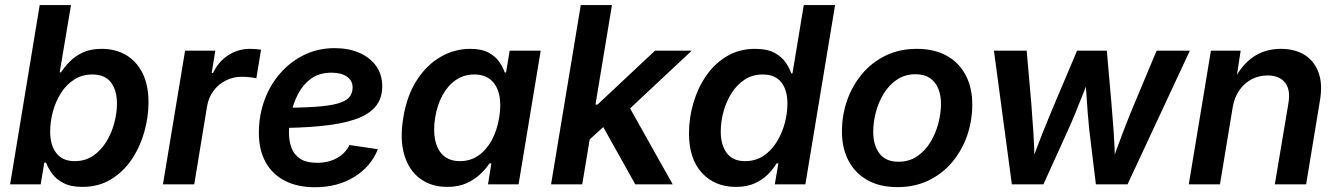

<svg xmlns="http://www.w3.org/2000/svg" viewBox="-20 -748 5430 779"><path d="M314 10.3Q267.1 10.3 237.3 -5.4Q207.5 -21 191.2 -43.7Q174.8 -66.4 167 -87.9H159.7L145 0H21L141.1 -727.5H268.1L222.2 -454.6H227.5Q241.7 -476.1 262.9 -498Q284.2 -520 315.7 -534.9Q347.2 -549.8 392.6 -549.8Q448.7 -549.8 491.5 -524.7Q534.2 -499.5 558.3 -451.2Q582.5 -402.8 582.5 -333Q582.5 -273.4 565.4 -212.6Q548.3 -151.9 514.6 -101.6Q481 -51.3 430.7 -20.5Q380.4 10.3 314 10.3ZM282.7 -94.2Q326.2 -94.2 358.2 -116.2Q390.1 -138.2 411.6 -173.3Q433.1 -208.5 443.8 -249.3Q454.6 -290 454.6 -327.6Q454.6 -381.3 430.2 -413.6Q405.8 -445.8 355 -445.8Q313 -445.8 280.8 -425Q248.5 -404.3 227.1 -370.1Q205.6 -335.9 194.6 -295.2Q183.6 -254.4 183.6 -213.9Q183.6 -158.7 208.7 -126.5Q233.9 -94.2 282.7 -94.2Z M641.1 0 731 -542.5H853.5L838.9 -451.7H844.2Q866.7 -499 906.7 -524.4Q946.8 -549.8 994.1 -549.8Q1004.9 -549.8 1017.6 -548.8Q1030.3 -547.9 1039.1 -546.4L1020 -430.2Q1011.2 -432.6 994.4 -434.6Q977.5 -436.5 961.4 -436.5Q926.8 -436.5 896.7 -421.6Q866.7 -406.7 846.7 -380.1Q826.7 -353.5 820.3 -317.9L768.1 0Z M1257.8 11.7Q1187 11.7 1135.7 -14.6Q1084.5 -41 1057.1 -91.1Q1029.8 -141.1 1030.3 -211.9Q1030.8 -281.7 1053.7 -343.5Q1076.7 -405.3 1118.2 -452.1Q1159.7 -499 1215.6 -525.9Q1271.5 -552.7 1337.9 -552.7Q1394 -552.7 1437.5 -533.9Q1481 -515.1 1505.9 -480.5Q1530.8 -445.8 1530.8 -397.5Q1530.8 -347.7 1502.9 -314.9Q1475.1 -282.2 1419.7 -263.4Q1364.3 -244.6 1281.7 -236.6Q1199.2 -228.5 1090.3 -228.5L1104 -310.5Q1196.3 -310.5 1256.1 -314.5Q1315.9 -318.4 1349.6 -327.9Q1383.3 -337.4 1397 -353.3Q1410.6 -369.1 1410.6 -393.6Q1410.6 -420.9 1387.7 -437Q1364.7 -453.1 1325.2 -453.1Q1274.9 -453.1 1241.7 -428.7Q1208.5 -404.3 1189 -366.2Q1169.4 -328.1 1161.1 -286.4Q1152.8 -244.6 1152.3 -210Q1152.3 -175.8 1162.8 -147.9Q1173.3 -120.1 1198.2 -103.8Q1223.1 -87.4 1266.6 -87.4Q1312.5 -87.4 1347.2 -106.7Q1381.8 -126 1397.9 -159.7L1513.2 -142.6Q1485.4 -72.3 1417.5 -30.3Q1349.6 11.7 1257.8 11.7Z M1794.4 10.3Q1730 10.3 1684.6 -23.2Q1639.2 -56.6 1620.4 -119.4Q1601.6 -182.1 1616.2 -270.5Q1630.9 -360.4 1671.1 -422.6Q1711.4 -484.9 1767.8 -517.3Q1824.2 -549.8 1887.7 -549.8Q1934.1 -549.8 1962.4 -534.4Q1990.7 -519 2005.9 -496.8Q2021 -474.6 2027.8 -454.1H2033.2L2047.9 -542.5H2173.8L2084 0H1960L1973.6 -85.4H1966.3Q1952.1 -64 1929.2 -42Q1906.2 -20 1873.3 -4.9Q1840.3 10.3 1794.4 10.3ZM1846.2 -94.2Q1888.2 -94.2 1920.7 -116.7Q1953.1 -139.2 1974.9 -178.7Q1996.6 -218.3 2005.4 -271Q2014.2 -324.2 2005.4 -363.3Q1996.6 -402.3 1971.2 -424.1Q1945.8 -445.8 1904.3 -445.8Q1861.8 -445.8 1829.1 -423.1Q1796.4 -400.4 1775.1 -361.1Q1753.9 -321.8 1745.6 -271Q1737.3 -219.7 1745.6 -179.7Q1753.9 -139.6 1779.1 -116.9Q1804.2 -94.2 1846.2 -94.2Z M2359.9 -170.9 2385.3 -323.7H2404.3L2637.7 -542.5H2786.6L2501.5 -275.4H2475.1ZM2215.8 0 2336.4 -727.5H2462.9L2342.3 0ZM2557.6 0 2419.4 -247.1 2520.5 -336.4 2709.5 0Z M2965.8 10.3Q2879.9 10.3 2827.6 -46.9Q2775.4 -104 2775.4 -207Q2775.4 -270 2793.5 -331.1Q2811.5 -392.1 2845.9 -441.7Q2880.4 -491.2 2930.2 -520.5Q2980 -549.8 3043.9 -549.8Q3092.8 -549.8 3122.3 -533.7Q3151.9 -517.6 3167.7 -494.4Q3183.6 -471.2 3190.4 -450.2H3195.3L3241.2 -727.5H3368.2L3247.6 0H3123.5L3138.2 -85.4H3130.9Q3117.2 -62 3095.2 -40Q3073.2 -18.1 3041.5 -3.9Q3009.8 10.3 2965.8 10.3ZM3002.9 -94.2Q3044.9 -94.2 3076.9 -115.2Q3108.9 -136.2 3130.6 -170.9Q3152.3 -205.6 3163.6 -246.8Q3174.8 -288.1 3174.8 -328.1Q3174.8 -382.8 3149.7 -414.3Q3124.5 -445.8 3075.2 -445.8Q3032.7 -445.8 3001 -424.8Q2969.2 -403.8 2947.8 -369.6Q2926.3 -335.4 2915.3 -294.7Q2904.3 -253.9 2904.3 -213.9Q2904.3 -160.2 2928.7 -127.2Q2953.1 -94.2 3002.9 -94.2Z M3621.1 11.2Q3550.3 11.2 3500 -16.8Q3449.7 -44.9 3422.9 -95.7Q3396 -146.5 3396 -214.4Q3396 -279.8 3416.7 -339.8Q3437.5 -399.9 3477.1 -447.3Q3516.6 -494.6 3572.8 -522.2Q3628.9 -549.8 3699.7 -549.8Q3770.5 -549.8 3820.8 -522Q3871.1 -494.1 3897.9 -443.4Q3924.8 -392.6 3924.8 -324.2Q3924.8 -258.3 3904.1 -198.2Q3883.3 -138.2 3843.8 -90.8Q3804.2 -43.5 3748 -16.1Q3691.9 11.2 3621.1 11.2ZM3625.5 -91.8Q3668.9 -91.8 3701.4 -114Q3733.9 -136.2 3755.1 -171.4Q3776.4 -206.5 3787.1 -247.6Q3797.9 -288.6 3797.9 -326.2Q3797.9 -361.8 3786.6 -388.9Q3775.4 -416 3752.7 -431.4Q3730 -446.8 3694.8 -446.8Q3651.9 -446.8 3619.4 -425Q3586.9 -403.3 3565.4 -367.9Q3543.9 -332.5 3533.4 -291.7Q3522.9 -251 3522.9 -212.4Q3522.9 -159.2 3548.1 -125.5Q3573.2 -91.8 3625.5 -91.8Z M4085.4 0 4012.7 -542.5H4145.5L4164.1 -330.6Q4168 -277.8 4172.4 -215.6Q4176.8 -153.3 4177.7 -78.1H4161.1Q4187 -150.9 4212.2 -213.6Q4237.3 -276.4 4260.3 -330.6L4350.1 -542.5H4470.7L4489.3 -330.6Q4493.7 -277.8 4498.3 -215.6Q4502.9 -153.3 4504.4 -78.1H4487.8Q4513.2 -151.4 4537.1 -213.6Q4561 -275.9 4584 -330.6L4672.9 -542.5H4807.6L4554.7 0H4426.3L4399.4 -221.7Q4396 -253.4 4393.1 -291.3Q4390.1 -329.1 4387.7 -369.1Q4385.3 -409.2 4382.3 -446.8H4405.8Q4391.1 -409.7 4375.2 -369.6Q4359.4 -329.6 4344 -291.7Q4328.6 -253.9 4314 -221.7L4213.4 0Z M4981.4 -312.5 4929.7 0H4803.2L4893.1 -542.5H5013.7L4993.2 -408.2L4981 -412.1Q5014.6 -481.9 5063.2 -515.9Q5111.8 -549.8 5176.8 -549.8Q5234.4 -549.8 5273.9 -524.7Q5313.5 -499.5 5330.1 -452.6Q5346.7 -405.8 5335.4 -340.3L5279.3 0H5152.3L5207.5 -329.1Q5216.8 -384.8 5193.4 -413.3Q5169.9 -441.9 5123 -441.9Q5087.9 -441.9 5058.1 -426.3Q5028.3 -410.6 5008.3 -381.8Q4988.3 -353 4981.4 -312.5Z"/></svg>

Font: Inter 16pt SemiBold
Style: Italic
Weight: 600
Italic angle: -9.3988°
Version: Version 4.001;git-66647c0bb